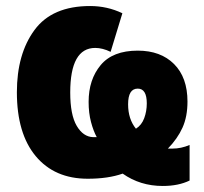

<svg xmlns="http://www.w3.org/2000/svg" viewBox="-20 -583 677 637"><path d="M36 -277Q36 -140 98.5 -65Q161 10 271 10Q339 10 387 -7Q445 34 520 34Q572 34 609 16V-102Q581 -90 552 -90Q547 -90 543 -90Q539 -90 537 -90Q569 -123 585.5 -159.5Q602 -196 602 -246Q602 -326 557.5 -370.5Q513 -415 437 -415Q354 -415 314 -367Q274 -319 274 -245Q274 -208 282 -178Q290 -148 301 -128Q299 -128 295.5 -128Q292 -128 289 -128Q256 -129 234.5 -165.5Q213 -202 213 -276Q213 -424 296 -424Q320 -424 347 -411L386 -539Q336 -563 279 -563Q153 -563 94.5 -483.5Q36 -404 36 -277ZM467 -240Q467 -214 458.5 -191Q450 -168 431 -156Q405 -188 405 -237Q405 -289 437 -289Q467 -289 467 -240Z"/></svg>

Font: Noto Sans UI SemiCondensed Black
Style: Regular
Weight: 900
Width: 4
Designer: Monotype Design Team
Foundry: Monotype Imaging Inc.
Version: 1.001